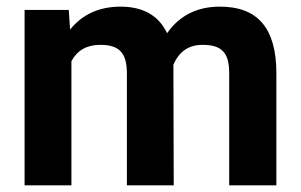

<svg xmlns="http://www.w3.org/2000/svg" viewBox="-20 -558 906 578"><path d="M195 0V-374C213 -407 242 -423 282 -423C341 -423 362 -397 362 -336V0H503L502 -363C519 -403 548 -423 590 -423C650 -423 670 -397 670 -337V0H812V-337C812 -472 757 -538 642 -538C573 -538 520 -511 483 -458C458 -511 411 -538 343 -538C279 -538 228 -515 191 -469L187 -528H54V0Z"/></svg>

Font: Noto Sans KR Bold
Style: Regular
Weight: 700
Designer: Ryoko NISHIZUKA  (kana & ideographs); Paul D. Hunt (Latin, Greek & Cyrillic); Wenlong ZHANG  (bopomofo); Sandoll Communi
Foundry: Adobe Systems Incorporated
Version: Version 1.004;PS 1.004;hotconv 1.0.82;makeotf.lib2.5.63406